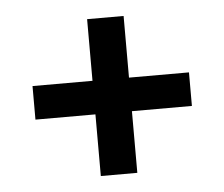

<svg xmlns="http://www.w3.org/2000/svg" viewBox="-37 -555 533 456"><g transform="rotate(-5 229.5 -327.0)"><path d="M416 -367V-287H273V-140H186V-287H43V-367H186V-514H273V-367Z"/></g></svg>

Font: Khand Medium
Style: Regular
Weight: 500
Designer: Devanagari: Sanchit Sawaria, Jyotish Sonowal; Latin: Satya Rajpurohit
Foundry: Indian Type Foundry
Version: Version 1.100;PS 1.0;hotconv 1.0.78;makeotf.lib2.5.61930; tt